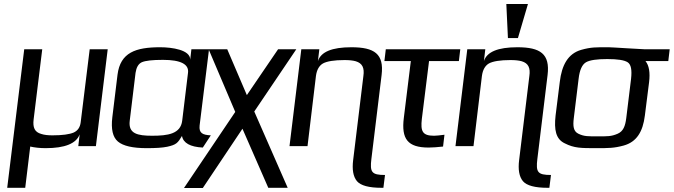

<svg xmlns="http://www.w3.org/2000/svg" viewBox="-20 -730 3365 959"><path d="M459 0 518 -484H428L383 -119C380 -94 368 -77 348 -68C327 -59 292 -54 242 -54C219 -54 201 -56 186 -61C153 -70 143 -93 148 -134L191 -484H101L16 208H106L131 2C153 7 179 10 208 10C304 10 361 -13 378 -59L371 0Z M977 -103 1024 -484H936L930 -432C931 -481 839 -494 780 -494C658 -494 581 -468 567 -357L541 -144C534 -85 543 -45 569 -23C595 -1 643 10 713 10C757 10 791 8 815 3C861 -7 868 -16 889 -51C895 -16 930 4 993 7L1033 -54C992 -56 973 -65 977 -103ZM740 -52C667 -52 620 -62 628 -127L657 -366C661 -393 671 -411 688 -419C706 -427 741 -431 794 -431C883 -431 925 -409 919 -366L890 -127C882 -61 818 -52 740 -52Z M1155 -171 899 209H993L1191 -87L1320 208H1417L1250 -173L1460 -484H1369L1213 -255L1115 -484H1022Z M1835 64 1886 -355C1899 -461 1850 -494 1735 -494C1638 -494 1583 -471 1568 -425L1575 -484H1485L1426 0H1516L1558 -350C1562 -381 1574 -402 1593 -413C1613 -424 1649 -430 1701 -430C1724 -430 1743 -428 1757 -424C1790 -414 1801 -391 1795 -350L1744 69C1738 117 1744 152 1763 175C1782 197 1823 208 1886 208H1895L1903 144C1836 144 1827 130 1835 64Z M2087 -136 2123 -425H2272L2279 -484H1907L1900 -425H2032L1997 -141C1984 -36 2016 7 2121 7C2141 7 2165 5 2193 2L2200 -57C2177 -54 2159 -52 2148 -52C2090 -52 2080 -74 2087 -136Z M2664 64 2715 -355C2728 -461 2679 -494 2564 -494C2467 -494 2412 -471 2397 -425L2404 -484H2314L2255 0H2345L2387 -350C2391 -381 2403 -402 2422 -413C2442 -424 2478 -430 2530 -430C2553 -430 2572 -428 2586 -424C2619 -414 2630 -391 2624 -350L2573 69C2567 117 2573 152 2592 175C2611 197 2652 208 2715 208H2724L2732 144C2665 144 2656 130 2664 64ZM2567 -540 2617 -710H2509L2517 -540Z M3020 -494C2957 -494 2933 -495 2883 -481C2817 -462 2786 -405 2776 -321L2755 -153C2747 -82 2756 -35 2801 -14C2848 10 2882 10 2958 10C3020 10 3047 10 3095 -3C3160 -21 3191 -72 3201 -153L3222 -319C3228 -368 3222 -403 3204 -425H3318L3325 -484H3198C3181 -484 3038 -494 3020 -494ZM3108 -140C3103 -100 3093 -74 3065 -62C3033 -48 3013 -49 2966 -49C2918 -49 2898 -48 2869 -62C2844 -74 2841 -100 2846 -140L2870 -336C2875 -381 2888 -408 2907 -419C2926 -430 2962 -435 3013 -435C3064 -435 3098 -430 3115 -419C3132 -408 3137 -381 3132 -336Z"/></svg>

Font: Gamestation Display
Style: Italic
Weight: 400
Designer: Jonas Hecksher
Foundry: Jonas Hecksher, Playtypeª, e-types AS
Version: Version 1.003